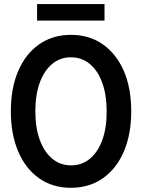

<svg xmlns="http://www.w3.org/2000/svg" viewBox="-20 -895 683 923"><path d="M320.8 7.8Q233.4 7.8 168.5 -37.6Q103.5 -83 67.9 -165.8Q32.2 -248.5 32.2 -360.4Q32.2 -472.2 67.9 -554.4Q103.5 -636.7 168.5 -682.1Q233.4 -727.5 320.8 -727.5Q408.7 -727.5 473.9 -682.1Q539.1 -636.7 575 -554.4Q610.8 -472.2 610.8 -360.4Q610.8 -248.5 575 -165.8Q539.1 -83 473.9 -37.6Q408.7 7.8 320.8 7.8ZM321.8 -100.1Q374 -100.1 412.6 -132.3Q451.2 -164.6 472.2 -222.9Q493.2 -281.2 492.7 -360.4Q492.7 -439.5 471.4 -497.6Q450.2 -555.7 411.6 -587.6Q373 -619.6 320.8 -619.6Q269 -619.6 230.7 -587.6Q192.4 -555.7 171.1 -497.6Q149.9 -439.5 149.9 -360.4Q149.9 -281.2 171.1 -222.9Q192.4 -164.6 231 -132.3Q269.5 -100.1 321.8 -100.1ZM158.2 -795.9V-875.5H482.4V-795.9Z"/></svg>

Font: Reddit Sans Condensed SemiBold
Style: Regular
Weight: 600
Designer: Stephen Hutchings
Foundry: Reddit
Version: Version 1.014